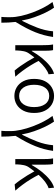

<svg xmlns="http://www.w3.org/2000/svg" viewBox="956 -1550 793 2744"><g transform="rotate(90 1352.0 -177.5)"><path d="M221 199Q223 174 224 155.5Q225 137 225 116.5Q225 96 225 67Q225 -2 206.5 -84Q188 -166 157 -249Q126 -332 87.5 -405.5Q49 -479 8 -532L89 -554Q124 -505 160.5 -430.5Q197 -356 227 -269.5Q257 -183 272 -97H277Q331 -201 374 -313Q417 -425 427 -540H508Q498 -472 481.5 -410Q465 -348 440 -285.5Q415 -223 379 -154Q343 -85 293 -4Q299 44 301.5 98Q304 152 304 199Z M987 9Q957 -26 924 -72.5Q891 -119 859 -171Q827 -223 800 -273Q787 -256 773 -237Q759 -218 745 -198Q721 -165 712 -122.5Q703 -80 701 -28V0H625V-395Q625 -427 623.5 -466Q622 -505 615 -540H696Q701 -519 703 -484.5Q705 -450 705 -415V-236H710Q753 -312 806.5 -378.5Q860 -445 918.5 -492Q977 -539 1034 -554L1041 -476Q953 -447 850 -333Q877 -280 913.5 -220Q950 -160 992.5 -103Q1035 -46 1076 0Z M1351 13Q1283 13 1227.5 -20Q1172 -53 1139.5 -116Q1107 -179 1107 -269Q1107 -360 1139.5 -423.5Q1172 -487 1227.5 -520.5Q1283 -554 1351 -554Q1419 -554 1474 -520.5Q1529 -487 1561.5 -423.5Q1594 -360 1594 -269Q1594 -179 1561.5 -116Q1529 -53 1474 -20Q1419 13 1351 13ZM1351 -55Q1426 -55 1468 -113.5Q1510 -172 1510 -269Q1510 -367 1468 -426Q1426 -485 1351 -485Q1275 -485 1233 -426Q1191 -367 1191 -269Q1191 -172 1233 -113.5Q1275 -55 1351 -55Z M1849 199Q1851 174 1852 155.5Q1853 137 1853 116.5Q1853 96 1853 67Q1853 -2 1834.5 -84Q1816 -166 1785 -249Q1754 -332 1715.5 -405.5Q1677 -479 1636 -532L1717 -554Q1752 -505 1788.5 -430.5Q1825 -356 1855 -269.5Q1885 -183 1900 -97H1905Q1959 -201 2002 -313Q2045 -425 2055 -540H2136Q2126 -472 2109.5 -410Q2093 -348 2068 -285.5Q2043 -223 2007 -154Q1971 -85 1921 -4Q1927 44 1929.5 98Q1932 152 1932 199Z M2615 9Q2585 -26 2552 -72.5Q2519 -119 2487 -171Q2455 -223 2428 -273Q2415 -256 2401 -237Q2387 -218 2373 -198Q2349 -165 2340 -122.5Q2331 -80 2329 -28V0H2253V-395Q2253 -427 2251.5 -466Q2250 -505 2243 -540H2324Q2329 -519 2331 -484.5Q2333 -450 2333 -415V-236H2338Q2381 -312 2434.5 -378.5Q2488 -445 2546.5 -492Q2605 -539 2662 -554L2669 -476Q2581 -447 2478 -333Q2505 -280 2541.5 -220Q2578 -160 2620.5 -103Q2663 -46 2704 0Z"/></g></svg>

Font: Source Han Sans SC Normal
Style: Regular
Weight: 350
Designer: Ryoko NISHIZUKA 西塚涼子 (kana, bopomofo & ideographs); Paul D. Hunt (Latin, Greek & Cyrillic); Sandoll Communications 산돌커뮤니
Foundry: Adobe
Version: Version 2.004;hotconv 1.0.118;makeotfexe 2.5.65603